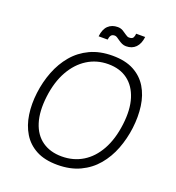

<svg xmlns="http://www.w3.org/2000/svg" viewBox="-156 -1008 1049 1144"><g transform="rotate(20 368.0 -435.5)"><path d="M336 12Q255 12 201 -17Q147 -46 116.5 -96.5Q86 -147 76.5 -212Q67 -277 76 -349Q85 -422 110.5 -487.5Q136 -553 178.5 -603.5Q221 -654 282.5 -683Q344 -712 425 -712Q506 -712 560 -683Q614 -654 644.5 -603.5Q675 -553 684 -487.5Q693 -422 684 -349Q675 -277 650 -212Q625 -147 582.5 -96.5Q540 -46 478.5 -17Q417 12 336 12ZM343 -44Q417 -44 475.5 -79.5Q534 -115 572 -183.5Q610 -252 622 -349Q634 -445 612.5 -513.5Q591 -582 541.5 -619Q492 -656 418 -656Q345 -656 286 -619Q227 -582 188.5 -513.5Q150 -445 138 -349Q126 -252 147.5 -183.5Q169 -115 219.5 -79.5Q270 -44 343 -44ZM396 -829Q379 -829 372 -819Q365 -809 363 -792H306Q311 -838 334.5 -860.5Q358 -883 395 -883Q414 -883 429 -874Q444 -865 456 -856Q468 -847 478 -847Q498 -847 504 -857Q510 -867 511 -883H568Q563 -839 540 -815.5Q517 -792 479 -792Q465 -792 453 -797.5Q441 -803 430.5 -810.5Q420 -818 411.5 -823.5Q403 -829 396 -829Z"/></g></svg>

Font: Inclusive Sans Light
Style: Italic
Weight: 300
Italic angle: -7°
Designer: Olivia King
Foundry: Olivia King
Version: Version 2.004